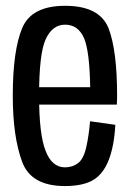

<svg xmlns="http://www.w3.org/2000/svg" viewBox="-20 -622 447 646"><path d="M198.5 4V-59Q154.5 -59 133.5 -114.5Q111.5 -169 111.5 -300Q111.5 -442.5 134 -490.5Q156.5 -539 199 -539Q243.5 -539 263.5 -492Q281.5 -447.5 283.5 -328.5H102V-270H373Q374 -285 374 -300.5Q374 -452.5 345 -527.5Q314.5 -602.5 199 -602.5Q85.5 -602.5 54.5 -527Q23 -451.5 23 -300Q23 -163 54 -79Q83.5 4 198.5 4ZM198.5 -59V4Q258.5 4 293 -16Q327 -36 345.5 -83Q364 -129.5 368 -202L283 -214Q279 -165.5 270 -126Q261 -87 242.5 -73Q224 -59 198.5 -59Z"/></svg>

Font: Anybody Condensed
Style: Regular
Weight: 400
Width: 3
Designer: Tyler Finck
Foundry: Etcetera Type Company
Version: Version 1.113;gftools[0.9.25]